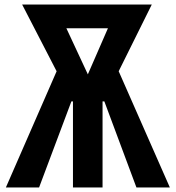

<svg xmlns="http://www.w3.org/2000/svg" viewBox="-20 -830 777 850"><path d="M6 0 237 -529 365 -438 496 -536 732 0H584L442 -381H434V0H303V-381H296L153 0ZM281 -417 78 -810H652L457 -417ZM352 -462 474 -742 509 -705H223L257 -741L387 -462Z"/></svg>

Font: Oswald SemiBold
Style: Regular
Weight: 600
Designer: Vernon Adams
Foundry: Vernon Adams
Version: Version 4.103;gftools[0.9.33.dev8+g029e19f]